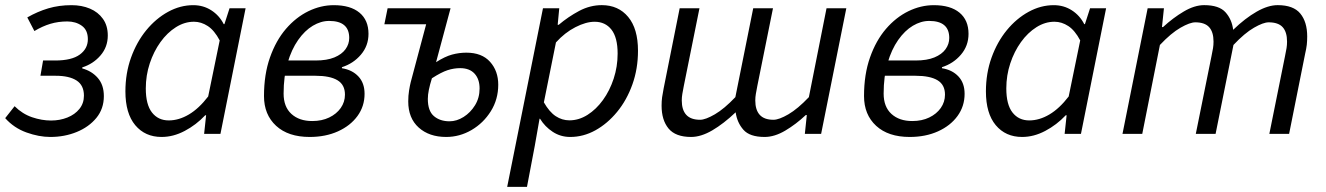

<svg xmlns="http://www.w3.org/2000/svg" viewBox="-27 -518 5132 743"><path d="M167.8 12Q123.5 12 75.1 -5.5Q26.8 -23 -6.9 -60.8L29.5 -107Q59.6 -77.1 97.2 -64.3Q134.7 -51.6 170.6 -51.6Q204.6 -51.6 233.7 -63.2Q262.8 -74.8 280.3 -96.5Q297.8 -118.2 297.8 -147.8Q297.8 -187.9 269.4 -206.4Q241 -224.8 188.8 -224.8H129.5L139.7 -283.9H186.6Q250.4 -283.9 281.7 -306.8Q313 -329.6 313 -366.2Q313 -401.6 289.6 -418.3Q266.3 -435 233.4 -435Q198.8 -435 168.1 -425.9Q137.4 -416.7 106.1 -397.9L78.6 -450.6Q118.4 -473.4 159.8 -485.7Q201.1 -498 250.1 -498Q289.2 -498 320.9 -484.7Q352.6 -471.4 371.3 -445.1Q390.1 -418.9 390.1 -380.5Q390.1 -335.9 361.7 -303.2Q333.4 -270.5 291.3 -257.2V-253.2Q328.1 -243.2 351.5 -216.3Q374.9 -189.4 374.9 -146.1Q374.9 -97.1 346 -61.8Q317.1 -26.6 270 -7.3Q222.9 12 167.8 12Z M598.3 12Q534.6 12 496.4 -33.5Q458.3 -79.1 458.3 -164.3Q458.3 -234.5 480.1 -295.1Q501.9 -355.7 539.1 -401.1Q576.3 -446.4 623.4 -472.2Q670.5 -498 720.7 -498Q759.8 -498 790.7 -478.1Q821.6 -458.3 838.7 -424.7H841.5L861.3 -486H923.4L826.1 0H762.9L770.6 -71.9H767.2Q732.1 -34.7 687.9 -11.4Q643.7 12 598.3 12ZM626 -52Q665 -52 703.9 -75Q742.8 -98 778.6 -144.7L823.2 -361.6Q802.6 -400.5 777.1 -417.2Q751.6 -433.9 723.6 -433.9Q687.2 -433.9 653.7 -412.7Q620.1 -391.5 594 -355.2Q567.8 -318.8 552.5 -272.5Q537.2 -226.3 537.2 -175.8Q537.2 -113.3 561.1 -82.7Q585.1 -52 626 -52Z M1171.4 12Q1088.4 12 1041.5 -31.1Q994.6 -74.3 994.6 -146.1Q994.6 -230.3 1017.8 -295.8Q1040.9 -361.3 1079.5 -406.2Q1118.2 -451.1 1166.3 -474.6Q1214.4 -498 1264.7 -498Q1329.2 -498 1364.1 -469Q1399 -440.1 1399 -387.1Q1399 -340.7 1369.5 -306.3Q1340.1 -272 1296.2 -258V-254Q1336.1 -247.6 1359.9 -222.2Q1383.8 -196.8 1383.8 -154.9Q1383.8 -106.8 1356.4 -69.1Q1329 -31.4 1280.9 -9.7Q1232.8 12 1171.4 12ZM1181.3 -49.6Q1218.5 -49.6 1246.9 -63.3Q1275.3 -77 1291.6 -100.1Q1307.9 -123.3 1307.9 -151.7Q1307.9 -190.1 1278.9 -207.5Q1249.9 -224.8 1194.1 -224.8H1053.8L1064.3 -283.9H1194.3Q1238.2 -283.9 1267 -295.8Q1295.7 -307.7 1310.1 -327.6Q1324.4 -347.5 1324.4 -371Q1324.4 -437 1246.8 -437Q1214.8 -437 1183.6 -418.4Q1152.3 -399.7 1126.7 -363.2Q1101.1 -326.7 1085.8 -274.5Q1070.5 -222.4 1070.5 -155.8Q1070.5 -104.6 1100.7 -77.1Q1130.8 -49.6 1181.3 -49.6Z M1699.6 12Q1633.8 12 1593.3 -24.4Q1552.8 -60.8 1552.8 -125.6Q1552.8 -147.8 1556 -167.7Q1559.3 -187.7 1562.3 -199.7L1622.1 -424H1460.4L1473 -486.1H1716.6L1660.5 -277.4Q1694.8 -299.3 1722.4 -306.8Q1750 -314.2 1777.7 -314.2Q1837.7 -314.2 1869.4 -278.8Q1901.1 -243.4 1901.1 -190.3Q1901.1 -133.5 1872.4 -87.6Q1843.7 -41.7 1797.7 -14.8Q1751.7 12 1699.6 12ZM1712.6 -48.6Q1740.3 -48.6 1767 -65.4Q1793.6 -82.1 1811.3 -110.8Q1828.9 -139.4 1828.9 -175.5Q1828.9 -211.7 1809.5 -233Q1790 -254.3 1753.7 -254.3Q1729.4 -254.3 1705 -246.4Q1680.7 -238.5 1644.4 -215.1Q1636.5 -189.9 1632.6 -170.5Q1628.6 -151.1 1628.6 -135.2Q1628.6 -88.6 1652.2 -68.6Q1675.8 -48.6 1712.6 -48.6Z M1935.7 205.1 2074.2 -486.1H2137.2L2131.1 -422H2135.1Q2171.9 -453.2 2214.2 -475.7Q2256.4 -498.1 2301.9 -498.1Q2366 -498.1 2403.9 -452.5Q2441.9 -406.9 2441.9 -321.7Q2441.9 -251.9 2420.2 -191.2Q2398.5 -130.5 2361 -84.9Q2323.5 -39.4 2277 -13.7Q2230.4 12 2179.7 12Q2142.2 12 2111.9 -7.9Q2081.7 -27.7 2062.9 -58.4H2060.9L2042.6 45.7L2012.3 205.1ZM2176.5 -52.3Q2213 -52.3 2246.6 -73.5Q2280.2 -94.8 2306.3 -130.9Q2332.4 -166.9 2347.8 -213.6Q2363.1 -260.3 2363.1 -310.5Q2363.1 -372.9 2339.2 -403.4Q2315.3 -433.8 2274.1 -433.8Q2240.6 -433.8 2199.7 -412.8Q2158.8 -391.9 2124.4 -353.8L2077.7 -121.9Q2099 -84.5 2123.6 -68.4Q2148.2 -52.3 2176.5 -52.3Z M2647.4 12Q2587.1 12 2560.1 -20.7Q2533.2 -53.4 2533.2 -109.2Q2533.2 -126.8 2535.2 -141.5Q2537.2 -156.2 2541.2 -176.1L2603.2 -486.1H2679.8L2619.3 -186Q2615.6 -167.3 2613.5 -154.7Q2611.3 -142.1 2611.3 -129.3Q2611.3 -92.5 2628.8 -73.5Q2646.3 -54.5 2682.3 -54.5Q2703 -54.5 2739.5 -75.7Q2775.9 -97 2818.7 -142.1L2887.8 -486.1H2964.3L2903.8 -186Q2900.2 -167.3 2898 -154.7Q2895.8 -142.1 2895.8 -129.3Q2895.8 -92.5 2913.1 -73.5Q2930.4 -54.5 2966.1 -54.5Q2987.6 -54.5 3024 -75.7Q3060.4 -97 3103.2 -142.1L3171.5 -486.1H3248.1L3150.6 0H3087.6L3095.2 -72.8H3091.2Q3053.4 -37.2 3011.9 -12.6Q2970.3 12 2932 12Q2874.2 12 2849.8 -15.9Q2825.4 -43.7 2819.8 -83.4Q2773.2 -39.2 2729.5 -13.6Q2685.7 12 2647.4 12Z M3493.4 12Q3410.4 12 3363.5 -31.1Q3316.6 -74.3 3316.6 -146.1Q3316.6 -230.3 3339.8 -295.8Q3362.9 -361.3 3401.5 -406.2Q3440.2 -451.1 3488.3 -474.6Q3536.4 -498 3586.7 -498Q3651.2 -498 3686.1 -469Q3721 -440.1 3721 -387.1Q3721 -340.7 3691.5 -306.3Q3662.1 -272 3618.2 -258V-254Q3658.1 -247.6 3681.9 -222.2Q3705.8 -196.8 3705.8 -154.9Q3705.8 -106.8 3678.4 -69.1Q3651 -31.4 3602.9 -9.7Q3554.8 12 3493.4 12ZM3503.3 -49.6Q3540.5 -49.6 3568.9 -63.3Q3597.3 -77 3613.6 -100.1Q3629.9 -123.3 3629.9 -151.7Q3629.9 -190.1 3600.9 -207.5Q3571.9 -224.8 3516.1 -224.8H3375.8L3386.3 -283.9H3516.3Q3560.2 -283.9 3589 -295.8Q3617.7 -307.7 3632.1 -327.6Q3646.4 -347.5 3646.4 -371Q3646.4 -437 3568.8 -437Q3536.8 -437 3505.6 -418.4Q3474.3 -399.7 3448.7 -363.2Q3423.1 -326.7 3407.8 -274.5Q3392.5 -222.4 3392.5 -155.8Q3392.5 -104.6 3422.7 -77.1Q3452.8 -49.6 3503.3 -49.6Z M3928.3 12Q3864.6 12 3826.4 -33.5Q3788.3 -79.1 3788.3 -164.3Q3788.3 -234.5 3810.1 -295.1Q3831.9 -355.7 3869.1 -401.1Q3906.3 -446.4 3953.4 -472.2Q4000.5 -498 4050.7 -498Q4089.8 -498 4120.7 -478.1Q4151.6 -458.3 4168.7 -424.7H4171.5L4191.3 -486H4253.4L4156.1 0H4092.9L4100.6 -71.9H4097.2Q4062.1 -34.7 4017.9 -11.4Q3973.7 12 3928.3 12ZM3956 -52Q3995 -52 4033.9 -75Q4072.8 -98 4108.6 -144.7L4153.2 -361.6Q4132.6 -400.5 4107.1 -417.2Q4081.6 -433.9 4053.6 -433.9Q4017.2 -433.9 3983.7 -412.7Q3950.1 -391.5 3924 -355.2Q3897.8 -318.8 3882.5 -272.5Q3867.2 -226.3 3867.2 -175.8Q3867.2 -113.3 3891.1 -82.7Q3915.1 -52 3956 -52Z M4316.8 0 4414.2 -486.1H4477.2L4469.6 -413.2H4473.6Q4512.4 -448.9 4554 -473.5Q4595.6 -498.1 4632.9 -498.1Q4690.7 -498.1 4715.4 -470.5Q4740.1 -443 4745.1 -402.7Q4791.7 -447.6 4835.9 -472.8Q4880.1 -498.1 4917.4 -498.1Q4978.2 -498.1 5004.9 -465.6Q5031.6 -433.1 5031.6 -376.9Q5031.6 -359.7 5030 -344.8Q5028.3 -329.9 5023.6 -310L4961.6 0H4885.1L4945.6 -300.1Q4949.9 -319.8 4951.7 -331.9Q4953.6 -344 4953.6 -356.8Q4953.6 -394.2 4936.6 -412.9Q4919.6 -431.6 4882.5 -431.6Q4861.8 -431.6 4825.7 -410.8Q4789.6 -390.1 4746.2 -344L4677.1 0H4600.5L4661.1 -300.1Q4665.3 -319.8 4667.2 -331.9Q4669.1 -344 4669.1 -356.8Q4669.1 -394.2 4652.1 -412.9Q4635.1 -431.6 4598.7 -431.6Q4577.7 -431.6 4541.4 -410.8Q4505.1 -390.1 4461.6 -344L4393.3 0Z"/></svg>

Font: Source Sans 3 VF
Style: Italic
Weight: 200
Italic angle: -11°
Designer: Paul D. Hunt
Foundry: Adobe Systems Incorporated
Version: Version 3.042;hotconv 1.0.118;makeotfexe 2.5.65603